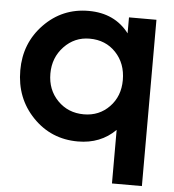

<svg xmlns="http://www.w3.org/2000/svg" viewBox="-53 -616 769 850"><g transform="rotate(5 331.5 -191.0)"><path d="M476 185V-53Q410 13 309 13Q190 13 109 -71Q28 -155 28 -279Q28 -400 109 -483.5Q190 -567 307 -567Q423 -567 487 -483V-554H609V185ZM325 -109Q393 -109 438.5 -156Q484 -203 484 -275Q484 -349 438.5 -397Q393 -445 322 -445Q255 -445 208.5 -396Q162 -347 162 -276Q162 -204 208.5 -156.5Q255 -109 325 -109Z"/></g></svg>

Font: Involve
Style: Bold
Weight: 700
Designer: Stefan Peev
Foundry: Context Ltd.
Version: Version 1.001